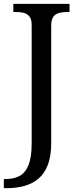

<svg xmlns="http://www.w3.org/2000/svg" viewBox="-31 -734 408 994"><path d="M-11 240V193H-2Q41 193 71 176.5Q101 160 117 119.5Q133 79 133 9V-604Q133 -634 121.5 -648.5Q110 -663 91.5 -667.5Q73 -672 51 -672H38V-714H329V-672H316Q294 -672 275 -667Q256 -662 245 -647Q234 -632 234 -600V8Q234 75 216.5 120Q199 165 168 191Q137 217 95.5 228.5Q54 240 6 240Z"/></svg>

Font: Noto Serif Malayalam
Style: Regular
Weight: 400
Designer: Indian type Foundry, Jelle Bosma, Monotype Design Team
Foundry: Monotype Imaging Inc.
Version: Version 2.103